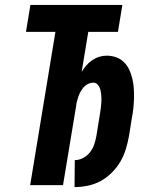

<svg xmlns="http://www.w3.org/2000/svg" viewBox="-20 -755 640 783"><path d="M284 8 285 -102Q302 -102 318.5 -110.5Q335 -119 346.5 -133.5Q358 -148 364 -165.5Q370 -183 373 -200L388 -293Q390 -305 391.5 -317Q393 -329 393.5 -341Q394 -353 393 -365Q392 -377 389.5 -388Q387 -399 379.5 -408.5Q372 -418 360 -418Q350 -418 339.5 -413Q329 -408 321.5 -399.5Q314 -391 308.5 -381Q303 -371 299.5 -361Q296 -351 293.5 -340.5Q291 -330 290 -320L237 0H103L206 -625H86L104 -735H479L461 -625H340L313 -462Q321 -475 331.5 -487.5Q342 -500 356 -509.5Q370 -519 385 -523.5Q400 -528 415 -528Q435 -528 453.5 -521.5Q472 -515 485.5 -501.5Q499 -488 507 -471Q515 -454 519.5 -435Q524 -416 525.5 -396Q527 -376 526.5 -356Q526 -336 524 -315.5Q522 -295 518 -275L506 -200Q501 -173 493 -146.5Q485 -120 471 -96Q457 -72 436 -51Q415 -30 390 -16.5Q365 -3 337.5 2.5Q310 8 284 8Z"/></svg>

Font: Iosevka Aile Extrabold
Style: Italic
Weight: 800
Italic angle: -9°
Designer: Belleve Invis
Foundry: Belleve Invis
Version: Version 31.1.0; ttfautohint (v1.8.4)